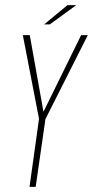

<svg xmlns="http://www.w3.org/2000/svg" viewBox="-20 -728 362 748"><path d="M95 0 132 -265 69 -591H96L148 -300L149 -293L153 -300L296 -591H322L157 -264L119 0ZM152 -633 243 -708H277L174 -633Z"/></svg>

Font: Alumni Sans Thin Thin
Style: Italic
Weight: 250
Italic angle: -8°
Version: Version 1.016